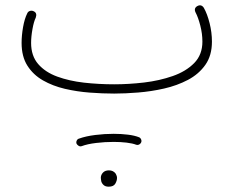

<svg xmlns="http://www.w3.org/2000/svg" viewBox="-20 -345 910 729"><path d="M62 -182.1Q62 -210.4 67.6 -242.2Q73.2 -273.9 83.5 -294.4Q86.4 -301.3 93.8 -303.5Q101.1 -305.7 107.9 -302.2Q122.1 -295.9 115.7 -277.8Q108.4 -263.2 103.3 -234.6Q98.1 -206.1 98.1 -182.1Q98.1 -132.8 125 -101.8Q151.9 -70.8 197.3 -54.2Q242.7 -37.6 298.8 -31.2Q355 -24.9 413.6 -24.9Q468.3 -24.9 526.9 -31.7Q585.4 -38.6 635.7 -56.2Q686 -73.7 717.3 -105.5Q748.5 -137.2 748.5 -187Q748.5 -216.8 740.5 -248Q732.4 -279.3 722.7 -297.4Q714.8 -313.5 729 -321.8Q744.1 -330.1 753.9 -315.4Q767.1 -292 775.9 -256.8Q784.7 -221.7 784.7 -187Q784.7 -134.3 759.8 -98.9Q734.9 -63.5 693.6 -41.7Q652.3 -20 603 -8.8Q553.7 2.4 504.2 6.3Q454.6 10.3 413.6 10.3Q369.1 10.3 320.6 6.6Q272 2.9 226.1 -7.8Q180.2 -18.6 143.1 -39.8Q106 -61 84 -95.7Q62 -130.4 62 -182.1ZM270.5 200.2Q268.6 194.3 271.5 188.5Q274.4 182.6 280.3 181.2Q306.2 171.9 341.6 167.5Q377 163.1 411.6 163.1Q440.4 163.1 465.8 166.3Q491.2 169.4 508.3 176.3Q513.7 178.7 516.1 185.1Q518.6 191.4 515.1 197.3Q512.7 201.7 507.6 204.1Q502.4 206.5 497.1 204.6Q483.4 199.2 460.4 196.5Q437.5 193.8 411.6 193.8Q377.9 193.8 345 197.8Q312 201.7 290 210Q283.7 211.9 278.3 208.5Q272.9 205.1 270.5 200.2ZM362.8 330.1Q362.8 319.3 370.8 310.5Q378.9 301.8 393.6 301.8Q410.2 301.8 419.4 314.5Q424.3 323.2 424.3 330.6Q424.3 341.3 417.7 352.5Q411.1 363.8 392.6 363.8Q380.4 363.8 373.8 357.9Q367.2 352.1 364.7 344.2Q364.3 340.8 363.5 337.2Q362.8 333.5 362.8 330.1Z"/></svg>

Font: Mikhak-DS2-FD ExtraLight
Style: Regular
Weight: 200
Designer: Amin Abedi
Version: Version 3.2